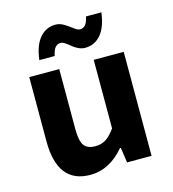

<svg xmlns="http://www.w3.org/2000/svg" viewBox="-109 -808 817 909"><g transform="rotate(-15 300.0 -353.0)"><path d="M128.9 -575.2Q137.7 -646.5 168.5 -682.1Q199.2 -717.8 246.1 -717.8Q267.1 -717.8 287.8 -704.8Q308.6 -691.9 325.2 -679Q341.8 -666 353 -666Q369.1 -666 379.4 -677.7Q389.6 -689.5 396 -717.8H471.2Q462.4 -647 431.6 -611.1Q400.9 -575.2 354 -575.2Q337.4 -575.2 320.3 -583.5Q303.2 -591.8 292.2 -601.6Q281.2 -611.3 268.8 -619.6Q256.3 -627.9 247.1 -627.9Q231 -627.9 220.7 -616.2Q210.4 -604.5 204.1 -575.2ZM223.1 12.2Q62 12.2 62 -194.8V-509.8H209V-213.9Q209 -159.7 224.6 -136.2Q240.2 -112.8 280.8 -112.8Q309.1 -112.8 331.1 -126.2Q353 -139.6 377.9 -173.8V-509.8H524.9V0H404.8L394 -74.2H390.1Q316.9 12.2 223.1 12.2Z"/></g></svg>

Font: Office Code Pro D Bold
Style: Regular
Weight: 700
Designer: Nathan Rutzky & Paul D. Hunt
Foundry: Adobe Systems Incorporated
Version: Version 1.004;PS 001.004;hotconv 1.0.70;makeotf.lib2.5.58329